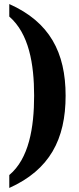

<svg xmlns="http://www.w3.org/2000/svg" viewBox="-20 -792 391 951"><path d="M26 75V139C226 49 305 -102 305 -318C305 -532 226 -683 26 -772V-710C123 -626 149 -476 149 -318C149 -159 123 -6 26 75Z"/></svg>

Font: Noto Serif Georgian ExtraCondensed ExtraBold
Style: Regular
Weight: 800
Width: 2
Designer: Monotype Design Team, Akaki Razmadze
Foundry: Google LLC
Version: Version 2.003